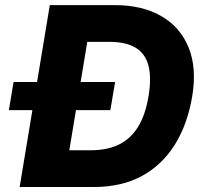

<svg xmlns="http://www.w3.org/2000/svg" viewBox="-20 -748 804 768"><path d="M355.5 0H134.3L158.2 -147H343.8Q408.7 -147 455.8 -169.9Q502.9 -192.9 532.5 -241Q562 -289.1 574.2 -363.8Q586.4 -439 573.5 -486.8Q560.5 -534.7 521.7 -557.6Q482.9 -580.6 417.5 -580.6H227.1L251.5 -727.5H439Q549.8 -727.5 625.7 -683.3Q701.7 -639.2 734.6 -557.6Q767.6 -476.1 749 -363.8Q730.5 -251.5 679.7 -169.9Q628.9 -88.4 547.9 -44.2Q466.8 0 355.5 0ZM353.5 -727.5 232.9 0H58.6L179.2 -727.5ZM15.6 -307.6 34.2 -419.9H440.4L421.4 -307.6Z"/></svg>

Font: Inter 24pt ExtraBold
Style: Italic
Weight: 800
Italic angle: -9.3988°
Designer: Rasmus Andersson
Foundry: rsms
Version: Version 4.001;git-66647c0bb